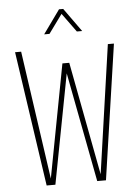

<svg xmlns="http://www.w3.org/2000/svg" viewBox="-60 -960 721 1006"><g transform="rotate(-5 300.0 -457.0)"><path d="M144 0 40 -710H72L169 -34L282 -630H318L431 -34L528 -710H560L456 0H410L300 -576L190 0ZM200 -790 289 -914H311L400 -790H372L300 -889L228 -790Z"/></g></svg>

Font: Geist Mono Thin
Style: Regular
Weight: 100
Monospace: yes
Designer: Basement.studio, Andrés Briganti, Mateo Zaragoza
Foundry: Basement.studio, Vercel, Andrés Briganti, Guido Ferreyra, Mateo Zaragoza
Version: Version 1.500; ttfautohint (v1.8.4.7-5d5b)